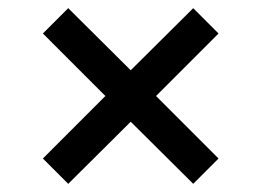

<svg xmlns="http://www.w3.org/2000/svg" viewBox="-20 -536 640 470"><path d="M85 -148 238 -301 85 -454 147 -516 300 -364 453 -516 515 -454 362 -301 515 -148 453 -86 300 -238 147 -86Z"/></svg>

Font: IBM Plex Serif
Style: Bold
Weight: 700
Designer: Mike Abbink, Paul van der Laan, Pieter van Rosmalen
Foundry: Bold Monday
Version: Version 2.008